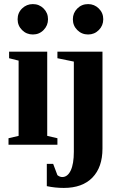

<svg xmlns="http://www.w3.org/2000/svg" viewBox="-20 -714 592 947"><path d="M212.9 -43.9 263.2 -32.2V0H22V-32.2L71.8 -43.9V-415L24.9 -426.8V-459H212.9ZM66.9 -619.1Q66.9 -650.9 89.1 -672.4Q111.3 -693.8 142.1 -693.8Q173.3 -693.8 195.1 -672.1Q216.8 -650.4 216.8 -619.1Q216.8 -588.4 195.3 -566.2Q173.8 -543.9 142.1 -543.9Q110.8 -543.9 88.9 -565.7Q66.9 -587.4 66.9 -619.1ZM489.3 -619.1Q489.3 -587.9 467.5 -565.9Q445.8 -543.9 414.6 -543.9Q383.3 -543.9 361.3 -565.7Q339.4 -587.4 339.4 -619.1Q339.4 -649.9 361.1 -671.9Q382.8 -693.8 414.6 -693.8Q445.3 -693.8 467.3 -672.1Q489.3 -650.4 489.3 -619.1ZM485.4 19Q485.4 110.8 435.8 161.9Q386.2 212.9 294.9 212.9Q251.5 212.9 210.9 204.1V94.2H242.2L263.2 149.9Q274.9 159.2 287.1 159.2Q313.5 159.2 328.9 126.7Q344.2 94.2 344.2 34.7V-410.2L263.2 -426.8V-459H485.4Z"/></svg>

Font: Tinos
Style: Bold
Weight: 700
Designer: Steve Matteson
Foundry: Monotype Imaging Inc.
Version: Version 1.23